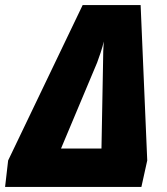

<svg xmlns="http://www.w3.org/2000/svg" viewBox="-51 -735 657 755"><path d="M505 0 528 -104 502 -715H274L-19 -104L-31 0ZM331 -489Q335 -499 344.5 -527.5Q354 -556 357 -572Q355 -541 355 -533.5Q355 -526 354 -474L348 -151H189Z"/></svg>

Font: Noto Sans Display SemiCondensed Black
Style: Italic
Weight: 900
Width: 4
Designer: Monotype Design team
Foundry: Monotype Imaging Inc.
Version: 1.000